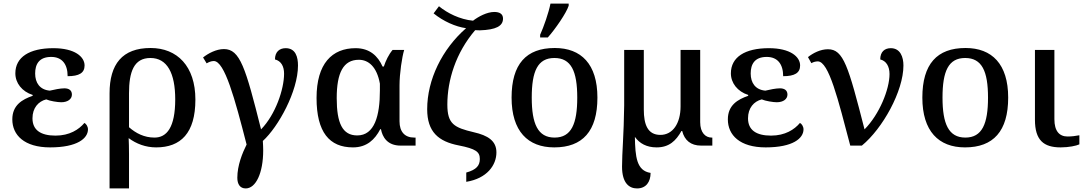

<svg xmlns="http://www.w3.org/2000/svg" viewBox="-20 -816 6073 1076"><path d="M261 10C414 10 473 -41 473 -91C473 -108 462 -123 453 -127C422 -90 370 -56 291 -56C207 -56 162 -88 162 -153C162 -211 195 -248 239 -259C259 -250 303 -243 323 -243C360 -243 383 -261 383 -286C383 -310 366 -321 341 -321C318 -321 284 -314 259 -308C203 -313 177 -352 177 -404C177 -455 198 -497 267 -497C328 -497 359 -456 359 -389C423 -389 454 -407 454 -449C454 -498 399 -546 279 -546C145 -546 66 -496 66 -405C66 -351 103 -303 163 -284V-279C105 -259 49 -227 49 -147C49 -59 116 10 261 10Z M594 240H703V49C703 13 702 -24 701 -42C744 -10 796 10 855 10C993 10 1075 -70 1075 -258C1075 -445 973 -547 824 -547C665 -547 594 -456 594 -293ZM846 -45C788 -45 742 -69 703 -103V-293C703 -413 730 -491 823 -491C917 -491 962 -406 962 -259C962 -101 914 -45 846 -45Z M1357 240C1414 240 1455 153 1455 27C1455 11 1454 -9 1453 -26C1540 -105 1650 -305 1650 -449C1650 -496 1637 -546 1581 -546C1546 -546 1521 -525 1521 -483C1556 -474 1572 -444 1572 -403C1572 -316 1524 -174 1443 -91C1356 -438 1325 -541 1235 -541C1192 -541 1147 -517 1118 -494L1138 -461C1150 -468 1164 -474 1178 -474C1239 -474 1296 -263 1362 -6C1338 42 1310 111 1310 180C1310 216 1325 240 1357 240Z M1958 10C2036 10 2081 -34 2111 -92H2115C2123 -49 2150 0 2225 0H2309V-45H2301C2248 -45 2219 -78 2219 -136V-338C2219 -404 2233 -497 2245 -536H2180C2158 -510 2142 -476 2131 -443H2124C2098 -502 2052 -546 1973 -546C1841 -546 1754 -460 1754 -267C1754 -75 1826 10 1958 10ZM1982 -57C1899 -57 1867 -126 1867 -266C1867 -408 1904 -481 1991 -481C2045 -481 2092 -442 2109 -347V-309C2109 -167 2079 -57 1982 -57Z M2593 203C2709 184 2762 110 2762 38C2762 -27 2714 -57 2635 -75C2525 -101 2487 -121 2487 -230C2487 -366 2534 -520 2643 -647C2652 -647 2661 -646 2669 -646C2760 -649 2799 -670 2799 -712C2799 -737 2781 -749 2750 -749C2709 -749 2661 -723 2631 -700C2557 -707 2486 -743 2440 -781L2410 -741C2464 -697 2533 -666 2592 -658C2457 -540 2374 -369 2374 -204C2374 -77 2437 -23 2551 -1C2647 18 2669 35 2669 75C2669 111 2651 135 2593 151Z M3007 -606H3050C3092 -653 3154 -743 3167 -784V-796H3065C3055 -745 3027 -665 3007 -621ZM3086 10C3245 10 3328 -81 3328 -269C3328 -457 3237 -547 3089 -547C2929 -547 2847 -457 2847 -269C2847 -81 2938 10 3086 10ZM3088 -45C2994 -45 2960 -122 2960 -269C2960 -417 2993 -491 3087 -491C3181 -491 3215 -417 3215 -269C3215 -122 3182 -45 3088 -45Z M3550 240C3601 240 3626 203 3626 153C3547 141 3540 62 3538 -49C3564 -12 3604 10 3660 10C3730 10 3768 -27 3799 -82H3803C3816 -30 3851 0 3909 0H3972V-45H3968C3934 -45 3904 -72 3904 -131V-536H3794V-220C3794 -124 3750 -60 3681 -60C3609 -60 3588 -119 3588 -202V-536H3478V-225C3476 -58 3466 38 3466 118C3466 210 3506 240 3550 240Z M4271 10C4424 10 4483 -41 4483 -91C4483 -108 4472 -123 4463 -127C4432 -90 4380 -56 4301 -56C4217 -56 4172 -88 4172 -153C4172 -211 4205 -248 4249 -259C4269 -250 4313 -243 4333 -243C4370 -243 4393 -261 4393 -286C4393 -310 4376 -321 4351 -321C4328 -321 4294 -314 4269 -308C4213 -313 4187 -352 4187 -404C4187 -455 4208 -497 4277 -497C4338 -497 4369 -456 4369 -389C4433 -389 4464 -407 4464 -449C4464 -498 4409 -546 4289 -546C4155 -546 4076 -496 4076 -405C4076 -351 4113 -303 4173 -284V-279C4115 -259 4059 -227 4059 -147C4059 -59 4126 10 4271 10Z M4745 0H4810C4926 -95 5043 -305 5043 -449C5043 -496 5026 -546 4972 -546C4938 -546 4913 -526 4913 -483C4946 -475 4965 -445 4965 -401C4965 -316 4909 -176 4825 -91C4734 -446 4707 -540 4620 -540C4578 -540 4537 -519 4508 -496L4527 -462C4539 -469 4552 -472 4563 -472C4625 -472 4677 -258 4745 0Z M5388 10C5547 10 5630 -81 5630 -269C5630 -457 5539 -547 5391 -547C5231 -547 5149 -457 5149 -269C5149 -81 5240 10 5388 10ZM5390 -45C5296 -45 5262 -122 5262 -269C5262 -417 5295 -491 5389 -491C5483 -491 5517 -417 5517 -269C5517 -122 5484 -45 5390 -45Z M5924 10C5970 10 6012 1 6029 -7V-58C6008 -54 5987 -51 5963 -51C5917 -51 5889 -81 5889 -148V-536H5780V-145C5780 -30 5829 10 5924 10Z"/></svg>

Font: Noto Serif Thai Medium
Style: Regular
Weight: 500
Designer: Monotype Design Team
Foundry: Monotype Imaging Inc.
Version: Version 1.901;PS 001.901;hotconv 1.0.88;makeotf.lib2.5.64775